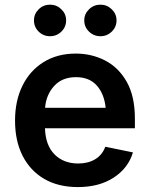

<svg xmlns="http://www.w3.org/2000/svg" viewBox="-20 -779 631 811"><path d="M308.6 11.2Q226.1 11.2 166.7 -23.4Q107.4 -58.1 75.4 -121.1Q43.5 -184.1 43.5 -269.5Q43.5 -353.5 75 -417.2Q106.4 -481 164.3 -516.8Q222.2 -552.7 300.3 -552.7Q366.7 -552.7 423.6 -523.7Q480.5 -494.6 515.1 -433.8Q549.8 -373 549.8 -277.3V-237.3H169.9Q172.4 -164.6 210.7 -126.5Q249 -88.4 310.1 -88.4Q352.1 -88.4 382.1 -106.4Q412.1 -124.5 424.8 -159.2L541.5 -135.3Q522 -69.3 460.7 -29.1Q399.4 11.2 308.6 11.2ZM170.4 -323.7H426.3Q420.4 -382.3 388.9 -417.7Q357.4 -453.1 300.8 -453.1Q242.7 -453.1 208.7 -415.8Q174.8 -378.4 170.4 -323.7ZM191.4 -626Q163.1 -626 143.3 -645.5Q123.5 -665 123.5 -692.9Q123.5 -720.2 143.3 -739.7Q163.1 -759.3 191.4 -759.3Q219.2 -759.3 239.3 -739.7Q259.3 -720.2 259.3 -692.9Q259.3 -665 239.3 -645.5Q219.2 -626 191.4 -626ZM404.3 -626Q376 -626 356 -645.5Q335.9 -665 335.9 -692.9Q335.9 -720.2 356 -739.7Q376 -759.3 404.3 -759.3Q432.1 -759.3 452.1 -739.7Q472.2 -720.2 472.2 -692.9Q472.2 -665 452.1 -645.5Q432.1 -626 404.3 -626Z"/></svg>

Font: Inter-SemiBold
Style: Regular
Weight: 600
Designer: Rasmus Andersson
Foundry: rsms
Version: Version 4.000;git-a52131595